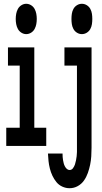

<svg xmlns="http://www.w3.org/2000/svg" viewBox="-20 -770 540 1013"><path d="M118 -590Q105 -590 93 -597.5Q81 -605 74.5 -617Q68 -629 65.5 -642.5Q63 -656 63 -670Q63 -684 65.5 -697.5Q68 -711 74.5 -723Q81 -735 93 -742.5Q105 -750 118 -750Q132 -750 144 -742.5Q156 -735 162.5 -723Q169 -711 171.5 -697.5Q174 -684 174 -670Q174 -656 171.5 -642.5Q169 -629 162.5 -617Q156 -605 144 -597.5Q132 -590 118 -590ZM13 0V-96H84V-424H22V-520H161V-96H224V0ZM412 -590Q398 -590 386 -597.5Q374 -605 367.5 -617Q361 -629 359 -642.5Q357 -656 357 -670Q357 -684 359 -697.5Q361 -711 367.5 -723Q374 -735 386 -742.5Q398 -750 412 -750Q426 -750 438 -742.5Q450 -735 456.5 -723Q463 -711 465 -697.5Q467 -684 467 -670Q467 -656 465 -642.5Q463 -629 456.5 -617Q450 -605 438 -597.5Q426 -590 412 -590ZM347 223Q327 223 308.5 214.5Q290 206 277.5 190.5Q265 175 256.5 157Q248 139 243 119Q238 99 236 79.5Q234 60 233 40H310Q310 49 310.5 57.5Q311 66 312.5 74.5Q314 83 316 91Q318 99 322 107Q326 115 332.5 121Q339 127 347 127Q358 127 365 117.5Q372 108 375.5 97.5Q379 87 381 76Q383 65 384.5 54Q386 43 386 32Q386 21 386 10V-424H320V-520H463V10Q463 32 461.5 55Q460 78 455.5 99.5Q451 121 443.5 142.5Q436 164 423 182.5Q410 201 390 212Q370 223 347 223Z"/></svg>

Font: Iosevka Curly Slab
Style: Bold
Weight: 700
Monospace: yes
Designer: Belleve Invis
Foundry: Belleve Invis
Version: Version 22.1.2; ttfautohint (v1.8.4)